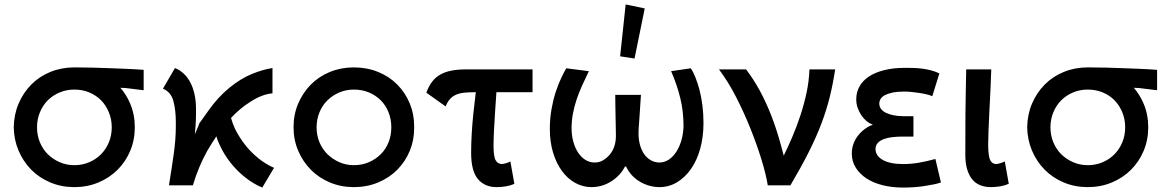

<svg xmlns="http://www.w3.org/2000/svg" viewBox="-20 -836 5281 866"><path d="M315 8Q257 8 207 -13Q157 -34 121 -70.5Q85 -107 64 -156Q43 -205 42 -262Q43 -320 64 -369Q85 -418 121 -454.5Q157 -491 207 -511.5Q257 -532 315 -532Q317 -532 318 -532Q359 -532 397 -531Q435 -530 473.5 -528.5Q512 -527 550 -525.5Q588 -524 628 -521V-429Q601 -432 583 -434.5Q565 -437 546 -439Q535 -440 523 -440Q550 -409 567 -369Q588 -320 588 -262Q588 -205 567.5 -156Q547 -107 510.5 -70.5Q474 -34 424 -13Q374 8 315 8ZM315 -91Q352 -91 383 -104.5Q414 -118 436 -140.5Q458 -163 471 -194Q484 -225 484 -262Q484 -298 471 -329.5Q458 -361 436 -383.5Q414 -406 383 -419Q352 -432 315 -432Q280 -432 249 -419Q218 -406 195.5 -383.5Q173 -361 160 -329.5Q147 -298 147 -262Q147 -225 160 -194Q173 -163 195.5 -140.5Q218 -118 249 -104.5Q280 -91 315 -91Z M1163 10Q1124 -6 1086.5 -35.5Q1049 -65 1019.5 -102.5Q990 -140 971 -182Q961 -202 956 -221Q935 -190 915 -156Q874 -82 850 0H742Q754 -73 763.5 -140.5Q773 -208 773 -265Q773 -271 773 -277Q773 -282 773 -286Q773 -340 762 -380.5Q751 -421 715 -436L769 -529Q790 -521 807.5 -505Q825 -489 837.5 -466Q850 -443 857 -412.5Q864 -382 864 -346Q864 -334 864 -323Q864 -300 862.5 -275.5Q861 -251 859 -231Q879 -276 879 -279Q879 -280 879 -280Q879 -280 877.5 -278Q876 -276 876 -276Q876 -276 876 -276Q877 -276 920 -337Q963 -398 1014.5 -440Q1066 -482 1116.5 -502.5Q1167 -523 1209 -529V-415Q1161 -411 1108 -376Q1063 -348 1022 -304Q1029 -279 1040 -255Q1059 -217 1085 -183.5Q1111 -150 1145 -122.5Q1179 -95 1216 -79Z M1576 8Q1518 8 1468 -13Q1418 -34 1382 -70.5Q1346 -107 1325 -156Q1304 -205 1304 -262Q1304 -320 1325 -369Q1346 -418 1382 -454.5Q1418 -491 1468 -511.5Q1518 -532 1576 -532Q1635 -532 1685.5 -511.5Q1736 -491 1772 -454.5Q1808 -418 1828 -370Q1848 -322 1848 -267Q1848 -265 1848 -262Q1848 -259 1848 -257Q1848 -203 1828 -155Q1808 -107 1772 -70.5Q1736 -34 1685.5 -13Q1635 8 1576 8ZM1576 -91Q1613 -91 1644 -104.5Q1675 -118 1697.5 -140.5Q1720 -163 1732.5 -194Q1745 -225 1745 -262Q1745 -298 1732.5 -329.5Q1720 -361 1697.5 -383.5Q1675 -406 1644 -419Q1613 -432 1576 -432Q1541 -432 1510.5 -419Q1480 -406 1457 -383.5Q1434 -361 1421 -329.5Q1408 -298 1408 -262Q1408 -225 1421 -194Q1434 -163 1457 -140.5Q1480 -118 1510.5 -104.5Q1541 -91 1576 -91Z M2220 8Q2166 8 2135.5 -28.5Q2105 -65 2105 -146Q2105 -187 2107.5 -230.5Q2110 -274 2114.5 -319Q2119 -364 2125 -411Q2126 -415 2126 -420H2118Q2091 -420 2070.5 -417.5Q2050 -415 2035 -408Q2020 -401 2009 -388.5Q1998 -376 1990 -356L1903 -418Q1914 -448 1929.5 -468Q1945 -488 1966.5 -500Q1988 -512 2016.5 -517.5Q2045 -523 2081 -523H2382V-420H2219Q2216 -376 2213 -331Q2210 -285 2208 -244.5Q2206 -204 2206 -180Q2206 -154 2208.5 -137.5Q2211 -121 2216 -112.5Q2221 -104 2227.5 -100.5Q2234 -97 2243 -96Q2252 -97 2263 -100Q2274 -103 2282 -108L2300 -7Q2283 1 2262 4.5Q2241 8 2220 8Z M2460 -254Q2460 -301 2467.5 -343.5Q2475 -386 2486.5 -421Q2498 -456 2511 -483.5Q2524 -511 2534 -528L2636 -515Q2620 -482 2605.5 -450Q2591 -418 2580.5 -386.5Q2570 -355 2564 -322.5Q2558 -290 2558 -258Q2558 -225 2566 -196.5Q2574 -168 2588 -147Q2602 -126 2621 -114.5Q2640 -103 2662 -103Q2683 -103 2700 -113Q2717 -123 2730.5 -139Q2744 -155 2751 -176.5Q2758 -198 2758 -223Q2758 -232 2757.5 -256Q2757 -280 2756.5 -307.5Q2756 -335 2755.5 -363Q2755 -391 2755 -408H2871Q2870 -395 2868.5 -372.5Q2867 -350 2865.5 -325Q2864 -300 2862 -275.5Q2860 -251 2860 -235Q2860 -205 2867 -181Q2874 -157 2886 -140Q2898 -123 2916 -113Q2934 -103 2954 -103Q2977 -103 2996.5 -116Q3016 -129 3030.5 -151.5Q3045 -174 3053.5 -203.5Q3062 -233 3063 -267Q3063 -299 3059.5 -330.5Q3056 -362 3048.5 -393Q3041 -424 3030.5 -454.5Q3020 -485 3007 -515L3096 -528Q3106 -513 3116 -488.5Q3126 -464 3134.5 -432.5Q3143 -401 3148 -362Q3153 -323 3153 -281Q3153 -218 3138 -164.5Q3123 -111 3096 -73Q3069 -35 3033 -13.5Q2997 8 2954 8Q2930 8 2906.5 1Q2883 -6 2863 -18.5Q2843 -31 2828 -48Q2813 -65 2804 -85H2799Q2778 -44 2737 -18Q2696 8 2648 8Q2609 8 2574.5 -11Q2540 -30 2514.5 -65Q2489 -100 2474.5 -148Q2460 -196 2460 -254ZM2888 -798 2842 -572 2777 -582 2802 -816Z M3443 0Q3435 -50 3414.5 -116.5Q3394 -183 3365.5 -254.5Q3337 -326 3301 -396.5Q3265 -467 3223 -523H3345Q3378 -480 3406 -429Q3434 -378 3458.5 -315.5Q3483 -253 3504 -175Q3510 -155 3515 -134Q3535 -175 3553 -217Q3574 -266 3590.5 -316.5Q3607 -367 3618 -418.5Q3629 -470 3631 -523H3747Q3737 -457 3722.5 -398.5Q3708 -340 3685 -279Q3662 -218 3628 -150.5Q3594 -83 3545 0Z M4224 -13Q4210 -8 4190 -4Q4170 0 4147 3.5Q4124 7 4100 8.5Q4076 10 4053 10Q4004 10 3961.5 -0.5Q3919 -11 3888.5 -31Q3858 -51 3840 -79.5Q3822 -108 3822 -143Q3822 -167 3829.5 -187.5Q3837 -208 3850.5 -225Q3864 -242 3881 -254.5Q3898 -267 3916 -273V-274Q3902 -279 3889 -289.5Q3876 -300 3865.5 -315.5Q3855 -331 3848.5 -349.5Q3842 -368 3842 -388Q3842 -419 3856 -445Q3870 -471 3898 -490Q3926 -509 3967.5 -519.5Q4009 -530 4063 -530Q4080 -530 4099.5 -529.5Q4119 -529 4138.5 -526.5Q4158 -524 4178 -519Q4198 -514 4217 -505L4185 -402Q4174 -407 4159.5 -410.5Q4145 -414 4128 -416.5Q4111 -419 4093.5 -421Q4076 -423 4059 -423Q4028 -423 4006.5 -418.5Q3985 -414 3971.5 -407Q3958 -400 3952 -390Q3946 -380 3946 -369Q3946 -355 3954 -344.5Q3962 -334 3976.5 -327Q3991 -320 4011 -316Q4031 -312 4053 -312H4100V-220H4054Q4028 -220 4005.5 -217.5Q3983 -215 3966 -208.5Q3949 -202 3939 -191Q3929 -180 3929 -164Q3929 -133 3962 -114.5Q3995 -96 4054 -96Q4089 -96 4124 -102Q4159 -108 4199 -119Z M4449 8Q4423 8 4401.5 -0.5Q4380 -9 4365.5 -26.5Q4351 -44 4342.5 -71.5Q4334 -99 4334 -137Q4334 -274 4334.5 -322Q4335 -370 4336 -419.5Q4337 -469 4338 -523H4451Q4450 -483 4447.5 -433Q4445 -383 4442.5 -334Q4440 -285 4438.5 -244.5Q4437 -204 4437 -180Q4438 -129 4446.5 -113Q4455 -97 4472 -96Q4482 -97 4492 -100Q4502 -103 4512 -108L4530 -7Q4512 1 4491 4.5Q4470 8 4449 8Z M4886 8Q4828 8 4778 -13Q4728 -34 4692 -70.5Q4656 -107 4635 -156Q4614 -205 4613 -262Q4614 -320 4635 -369Q4656 -418 4692 -454.5Q4728 -491 4778 -511.5Q4828 -532 4886 -532Q4888 -532 4889 -532Q4930 -532 4968 -531Q5006 -530 5044.5 -528.5Q5083 -527 5121 -525.5Q5159 -524 5199 -521V-429Q5172 -432 5154 -434.5Q5136 -437 5117 -439Q5106 -440 5094 -440Q5121 -409 5138 -369Q5159 -320 5159 -262Q5159 -205 5138.5 -156Q5118 -107 5081.5 -70.5Q5045 -34 4995 -13Q4945 8 4886 8ZM4886 -91Q4923 -91 4954 -104.5Q4985 -118 5007 -140.5Q5029 -163 5042 -194Q5055 -225 5055 -262Q5055 -298 5042 -329.5Q5029 -361 5007 -383.5Q4985 -406 4954 -419Q4923 -432 4886 -432Q4851 -432 4820 -419Q4789 -406 4766.5 -383.5Q4744 -361 4731 -329.5Q4718 -298 4718 -262Q4718 -225 4731 -194Q4744 -163 4766.5 -140.5Q4789 -118 4820 -104.5Q4851 -91 4886 -91Z"/></svg>

Font: Rising Sun SemiBold
Style: Regular
Weight: 600
Designer: Matt McInerney, Pablo Impallari, Rodrigo Fuenzalida (Raleway font), Stephen Hutchings (Greek), Cristiano Sobral (main ch
Foundry: The Rising Sun Project Authors
Version: Version 4.327; ttfautohint (v1.8.4.7-5d5b-dirty)